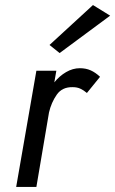

<svg xmlns="http://www.w3.org/2000/svg" viewBox="-20 -740 456 760"><path d="M324 -372 376 -436Q358 -453 339 -461.5Q320 -470 296 -470Q268 -470 241.5 -454.5Q215 -439 195 -414L203 -460H124L44 0H124L174 -295Q183 -334 204.5 -365Q226 -396 268 -395Q285 -395 298 -389Q311 -383 324 -372ZM416 -678 348 -720 176 -562 216 -530Z"/></svg>

Font: Jost* 400 Book Italic
Style: Italic
Weight: 400
Italic angle: -10°
Version: Version 3.200; ttfautohint (v0.97) -l 8 -r 50 -G 200 -x 14 -